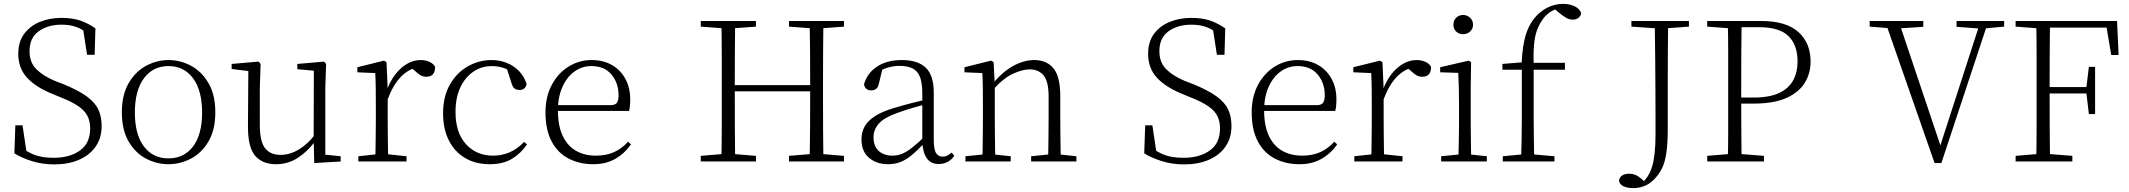

<svg xmlns="http://www.w3.org/2000/svg" viewBox="-20 -831 10958 988"><path d="M259 15Q197 15 142.5 -2.5Q88 -20 54 -42L59 -186H96L119 -31L80 -51L77 -81Q125 -45 163.5 -32Q202 -19 256 -19Q339 -19 391.5 -56.5Q444 -94 444 -170Q444 -207 430 -234.5Q416 -262 382.5 -285Q349 -308 290 -331L249 -348Q163 -383 118.5 -432Q74 -481 74 -554Q74 -616 104.5 -657Q135 -698 185.5 -718.5Q236 -739 296 -739Q353 -739 393.5 -725Q434 -711 471 -685L467 -549H428L405 -698L444 -678L445 -649Q408 -679 374.5 -691.5Q341 -704 297 -704Q226 -704 179 -670Q132 -636 132 -568Q132 -510 167 -475Q202 -440 262 -415L306 -398Q382 -367 425 -336Q468 -305 485.5 -268.5Q503 -232 503 -182Q503 -121 472 -76.5Q441 -32 386 -8.5Q331 15 259 15Z M847 14Q786 14 731 -15Q676 -44 641.5 -103.5Q607 -163 607 -253Q607 -343 642 -403Q677 -463 732 -492.5Q787 -522 847 -522Q908 -522 963 -492.5Q1018 -463 1053 -403Q1088 -343 1088 -253Q1088 -163 1053 -103.5Q1018 -44 963 -15Q908 14 847 14ZM847 -16Q927 -16 973.5 -77.5Q1020 -139 1020 -252Q1020 -365 973.5 -428Q927 -491 847 -491Q767 -491 720.5 -428Q674 -365 674 -252Q674 -139 720.5 -77.5Q767 -16 847 -16Z M1400 14Q1330 14 1292.5 -30Q1255 -74 1256 -185L1258 -478L1277 -463L1172 -476V-502L1311 -514L1321 -502L1317 -377V-188Q1317 -103 1344 -68.5Q1371 -34 1423 -34Q1471 -34 1516.5 -61Q1562 -88 1600 -137L1619 -103H1601Q1562 -51 1512 -18.5Q1462 14 1400 14ZM1597 8 1594 -116V-117L1595 -467L1510 -475V-502L1648 -514L1658 -502L1654 -377V-35L1733 -27V0Z M1824 0V-27L1935 -39H1958L2072 -27V0ZM1911 0Q1912 -24 1912.5 -64.5Q1913 -105 1913.5 -149Q1914 -193 1914 -226V-281Q1914 -333 1913.5 -375.5Q1913 -418 1911 -455L1819 -459V-485L1956 -519L1969 -511L1975 -371V-370V-226Q1975 -193 1975.5 -149Q1976 -105 1976.5 -64.5Q1977 -24 1978 0ZM1974 -318 1957 -367H1971Q1987 -413 2014 -448Q2041 -483 2074.5 -502.5Q2108 -522 2144 -522Q2171 -522 2191.5 -512Q2212 -502 2219 -486Q2219 -462 2208 -449Q2197 -436 2173 -436Q2157 -436 2143.5 -444Q2130 -452 2113 -468L2090 -488H2139Q2083 -477 2043 -436Q2003 -395 1974 -318Z M2500 14Q2428 14 2374 -17.5Q2320 -49 2290 -108Q2260 -167 2260 -248Q2260 -335 2295.5 -396.5Q2331 -458 2388 -490Q2445 -522 2510 -522Q2552 -522 2588.5 -507Q2625 -492 2651.5 -464.5Q2678 -437 2690 -398Q2683 -368 2654 -368Q2636 -368 2626.5 -376.5Q2617 -385 2612 -404L2584 -490L2627 -452Q2596 -474 2568 -482.5Q2540 -491 2511 -491Q2458 -491 2415.5 -462Q2373 -433 2348.5 -380.5Q2324 -328 2324 -255Q2324 -148 2378 -89Q2432 -30 2517 -30Q2562 -30 2602 -47Q2642 -64 2677 -101L2692 -88Q2660 -41 2614 -13.5Q2568 14 2500 14Z M3033 14Q2962 14 2906 -15Q2850 -44 2818.5 -103.5Q2787 -163 2787 -252Q2787 -334 2819.5 -394.5Q2852 -455 2906 -488.5Q2960 -522 3024 -522Q3086 -522 3130.5 -495.5Q3175 -469 3199 -423.5Q3223 -378 3223 -320Q3223 -283 3217 -260H2817V-290H3122Q3146 -290 3154.5 -302.5Q3163 -315 3163 -341Q3163 -404 3126.5 -447.5Q3090 -491 3023 -491Q2975 -491 2936 -463Q2897 -435 2874 -383.5Q2851 -332 2851 -263Q2851 -183 2876 -131Q2901 -79 2945 -54.5Q2989 -30 3046 -30Q3099 -30 3139.5 -48Q3180 -66 3212 -102L3227 -88Q3194 -41 3146 -13.5Q3098 14 3033 14Z M3586 0V-29L3718 -40H3736L3870 -29V0ZM3692 0Q3694 -83 3694 -166Q3694 -249 3694 -333V-390Q3694 -474 3694 -557.5Q3694 -641 3692 -723H3763Q3762 -641 3761.5 -557.5Q3761 -474 3761 -390V-368Q3761 -258 3761.5 -170.5Q3762 -83 3763 0ZM3728 -361V-393H4183V-361ZM4040 0V-29L4173 -40H4192L4323 -29V0ZM4146 0Q4148 -83 4148.5 -170.5Q4149 -258 4149 -368V-390Q4149 -474 4148.5 -557.5Q4148 -641 4146 -723H4217Q4216 -641 4215.5 -557.5Q4215 -474 4215 -390V-333Q4215 -249 4215.5 -166Q4216 -83 4217 0ZM3586 -694V-723H3870V-694L3736 -684H3718ZM4040 -694V-723H4323V-694L4192 -684H4173Z M4549 14Q4491 14 4452 -19Q4413 -52 4413 -114Q4413 -151 4429.5 -180.5Q4446 -210 4483.5 -234Q4521 -258 4583 -276Q4626 -289 4670.5 -300.5Q4715 -312 4755 -321V-297Q4715 -287 4673.5 -275Q4632 -263 4595 -249Q4528 -225 4501.5 -194Q4475 -163 4475 -125Q4475 -78 4502 -54Q4529 -30 4573 -30Q4598 -30 4621.5 -39.5Q4645 -49 4674.5 -72Q4704 -95 4744 -134L4750 -89H4731Q4699 -55 4671 -32Q4643 -9 4614 2.5Q4585 14 4549 14ZM4811 13Q4769 13 4748.5 -17.5Q4728 -48 4726 -102V-106V-350Q4726 -407 4713 -437.5Q4700 -468 4674 -480Q4648 -492 4608 -492Q4578 -492 4548 -483Q4518 -474 4486 -454L4522 -482L4503 -402Q4499 -382 4489 -374Q4479 -366 4463 -366Q4432 -366 4426 -397Q4443 -456 4494 -489Q4545 -522 4621 -522Q4703 -522 4744 -482.5Q4785 -443 4785 -354V-113Q4785 -61 4797 -43Q4809 -25 4831 -25Q4844 -25 4854 -30Q4864 -35 4876 -46L4891 -30Q4876 -8 4855.5 2.5Q4835 13 4811 13Z M4948 0V-27L5058 -38H5078L5181 -27V0ZM5035 0Q5036 -24 5036.5 -64.5Q5037 -105 5037.5 -149Q5038 -193 5038 -226V-281Q5038 -333 5037.5 -375.5Q5037 -418 5035 -455L4943 -459V-485L5080 -519L5093 -511L5099 -393V-392V-226Q5099 -193 5099.5 -149Q5100 -105 5100.5 -64.5Q5101 -24 5102 0ZM5286 0V-27L5395 -38H5416L5519 -27V0ZM5373 0Q5374 -24 5374.5 -64Q5375 -104 5375.5 -148Q5376 -192 5376 -226V-334Q5376 -412 5350 -443Q5324 -474 5278 -474Q5243 -474 5194.5 -452.5Q5146 -431 5088 -368L5078 -398H5086Q5140 -463 5195 -492.5Q5250 -522 5302 -522Q5366 -522 5401 -479.5Q5436 -437 5436 -335V-226Q5436 -192 5436.5 -148Q5437 -104 5437.5 -64Q5438 -24 5439 0Z M6073 15Q6011 15 5956.5 -2.5Q5902 -20 5868 -42L5873 -186H5910L5933 -31L5894 -51L5891 -81Q5939 -45 5977.5 -32Q6016 -19 6070 -19Q6153 -19 6205.5 -56.5Q6258 -94 6258 -170Q6258 -207 6244 -234.5Q6230 -262 6196.5 -285Q6163 -308 6104 -331L6063 -348Q5977 -383 5932.5 -432Q5888 -481 5888 -554Q5888 -616 5918.5 -657Q5949 -698 5999.5 -718.5Q6050 -739 6110 -739Q6167 -739 6207.5 -725Q6248 -711 6285 -685L6281 -549H6242L6219 -698L6258 -678L6259 -649Q6222 -679 6188.5 -691.5Q6155 -704 6111 -704Q6040 -704 5993 -670Q5946 -636 5946 -568Q5946 -510 5981 -475Q6016 -440 6076 -415L6120 -398Q6196 -367 6239 -336Q6282 -305 6299.5 -268.5Q6317 -232 6317 -182Q6317 -121 6286 -76.5Q6255 -32 6200 -8.5Q6145 15 6073 15Z M6667 14Q6596 14 6540 -15Q6484 -44 6452.5 -103.5Q6421 -163 6421 -252Q6421 -334 6453.5 -394.5Q6486 -455 6540 -488.5Q6594 -522 6658 -522Q6720 -522 6764.5 -495.5Q6809 -469 6833 -423.5Q6857 -378 6857 -320Q6857 -283 6851 -260H6451V-290H6756Q6780 -290 6788.5 -302.5Q6797 -315 6797 -341Q6797 -404 6760.5 -447.5Q6724 -491 6657 -491Q6609 -491 6570 -463Q6531 -435 6508 -383.5Q6485 -332 6485 -263Q6485 -183 6510 -131Q6535 -79 6579 -54.5Q6623 -30 6680 -30Q6733 -30 6773.5 -48Q6814 -66 6846 -102L6861 -88Q6828 -41 6780 -13.5Q6732 14 6667 14Z M6949 0V-27L7060 -39H7083L7197 -27V0ZM7036 0Q7037 -24 7037.5 -64.5Q7038 -105 7038.5 -149Q7039 -193 7039 -226V-281Q7039 -333 7038.5 -375.5Q7038 -418 7036 -455L6944 -459V-485L7081 -519L7094 -511L7100 -371V-370V-226Q7100 -193 7100.5 -149Q7101 -105 7101.5 -64.5Q7102 -24 7103 0ZM7099 -318 7082 -367H7096Q7112 -413 7139 -448Q7166 -483 7199.5 -502.5Q7233 -522 7269 -522Q7296 -522 7316.5 -512Q7337 -502 7344 -486Q7344 -462 7333 -449Q7322 -436 7298 -436Q7282 -436 7268.5 -444Q7255 -452 7238 -468L7215 -488H7264Q7208 -477 7168 -436Q7128 -395 7099 -318Z M7396 0V-27L7507 -38H7526L7631 -27V0ZM7484 0Q7485 -24 7486 -64.5Q7487 -105 7487.5 -149Q7488 -193 7488 -226V-281Q7488 -332 7487 -375Q7486 -418 7484 -456L7391 -459V-485L7538 -519L7550 -511L7548 -377V-226Q7548 -193 7548.5 -149Q7549 -105 7549.5 -64.5Q7550 -24 7551 0ZM7509 -655Q7488 -655 7473.5 -668.5Q7459 -682 7459 -704Q7459 -726 7473.5 -740Q7488 -754 7509 -754Q7529 -754 7544.5 -740Q7560 -726 7560 -704Q7560 -682 7544.5 -668.5Q7529 -655 7509 -655Z M7713 0V-27L7830 -38H7852L7979 -27V0ZM7807 0Q7809 -56 7810 -113Q7811 -170 7811 -226V-472H7711V-502L7834 -512L7810 -500V-504Q7814 -600 7834 -659.5Q7854 -719 7895 -758Q7924 -785 7956.5 -798Q7989 -811 8023 -811Q8057 -811 8083 -798.5Q8109 -786 8116 -764Q8115 -750 8103.5 -740Q8092 -730 8073 -730Q8056 -730 8040 -739Q8024 -748 8003 -765L7975 -789V-798H8014V-789Q7984 -787 7957 -769Q7930 -751 7913 -723Q7897 -699 7887 -669.5Q7877 -640 7873.5 -596Q7870 -552 7872 -485V-226Q7872 -170 7873 -113Q7874 -56 7875 0ZM7842 -472V-508H8033V-472Z M8384 137Q8356 137 8335 128Q8314 119 8311 97Q8315 79 8329 71Q8343 63 8362 63Q8381 63 8395.5 69Q8410 75 8429 91L8449 110V115H8430V109Q8465 81 8482 24Q8499 -33 8499 -138Q8499 -195 8499 -249.5Q8499 -304 8498.5 -368.5Q8498 -433 8497.5 -519Q8497 -605 8495 -723H8564Q8563 -641 8562.5 -557.5Q8562 -474 8562 -388V-174Q8562 -100 8556 -53Q8550 -6 8537.5 23.5Q8525 53 8506 76Q8481 108 8450 122.5Q8419 137 8384 137ZM8375 -694V-723H8671V-694L8537 -684H8518Z M8765 0V-29L8897 -40H8918L9057 -29V0ZM8871 0Q8873 -83 8873 -166Q8873 -249 8873 -333V-390Q8873 -474 8873 -557.5Q8873 -641 8871 -723H8942Q8941 -641 8940.5 -557.5Q8940 -474 8940 -390V-320Q8940 -244 8940.5 -163.5Q8941 -83 8942 0ZM8907 -298V-329H9004Q9085 -329 9135 -352.5Q9185 -376 9207.5 -418Q9230 -460 9230 -514Q9230 -600 9183 -645.5Q9136 -691 9034 -691H8907V-723H9043Q9171 -723 9234 -666.5Q9297 -610 9297 -514Q9297 -453 9266.5 -404Q9236 -355 9171.5 -326.5Q9107 -298 9006 -298ZM8765 -694V-723H8907V-684H8897Z M9935 8 9680 -723H9750L9975 -53H9956L9960 -68L10172 -723H10212L9970 8ZM9601 -694V-723H9877V-693L9743 -684H9726ZM10048 -693V-723H10293V-694L10185 -684H10168Z M10352 0V-29L10484 -40H10505L10644 -29V0ZM10458 0Q10460 -83 10460 -166Q10460 -249 10460 -333V-390Q10460 -474 10460 -557.5Q10460 -641 10458 -723H10529Q10528 -641 10527.5 -556Q10527 -471 10527 -377V-357Q10527 -255 10527.5 -169Q10528 -83 10529 0ZM10494 -350V-383H10736V-350ZM10729 -244 10716 -354V-379L10729 -487H10761V-244ZM10352 -694V-723H10494V-684H10484ZM10844 -548 10816 -715 10851 -689H10494V-723H10874L10882 -548Z"/></svg>

Font: Source Han Serif JP VF
Style: Regular
Weight: 250
Designer: Ryoko NISHIZUKA 西塚涼子 (kana & ideographs); Frank Grießhammer (Latin, Greek & Cyrillic); Wenlong ZHANG 张文龙 (bopomofo); San
Foundry: Adobe
Version: Version 2.001;hotconv 1.1.0;makeotfexe 2.6.0